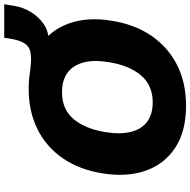

<svg xmlns="http://www.w3.org/2000/svg" viewBox="-16 -852 880 887"><g transform="rotate(-90 423.5 -409.0)"><path d="M65 -371Q82 -481 135 -558Q188 -635 270 -675.5Q352 -716 456 -716Q576 -716 651.5 -666.5Q727 -617 758 -530.5Q789 -444 771 -335Q754 -225 700.5 -148Q647 -71 565.5 -30Q484 11 378 11Q260 11 184 -39Q108 -89 78 -175.5Q48 -262 65 -371ZM256 -361Q245 -292 257.5 -243Q270 -194 304.5 -168.5Q339 -143 394 -143Q473 -143 519 -198Q565 -253 579 -345Q591 -414 578 -462.5Q565 -511 530.5 -536.5Q496 -562 440 -562Q361 -562 316 -508Q271 -454 256 -361ZM566 -624 537 -709Q555 -708 568 -706.5Q581 -705 593 -705Q621 -705 639 -712Q657 -719 669 -740Q681 -761 688 -802L692 -829H847L839 -781Q832 -740 810 -704.5Q788 -669 755 -646.5Q722 -624 681 -624Z"/></g></svg>

Font: Mulish ExtraLight Black
Style: Italic
Weight: 900
Italic angle: -9°
Version: Version 3.603